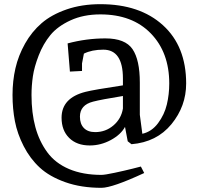

<svg xmlns="http://www.w3.org/2000/svg" viewBox="-20 -687 952 920"><path d="M610 4 592 -10 579 -79Q559 -42 511 -16Q463 10 410 10Q348 10 311.5 -26Q275 -62 275 -123Q275 -218 390 -247Q429 -257 569 -278V-311Q569 -449 475 -449Q420 -449 382 -430Q373 -385 373 -383V-347L315 -344L304 -479Q394 -503 485 -503Q580 -503 615 -451.5Q650 -400 650 -291V-137L662 -46Q707 -56 737.5 -97Q768 -138 779.5 -186.5Q791 -235 791 -287Q791 -436 702.5 -527Q614 -618 461 -618Q380 -618 318 -589.5Q256 -561 221.5 -519Q187 -477 165.5 -421.5Q144 -366 137.5 -321Q131 -276 131 -232Q131 -146 149.5 -78Q168 -10 206.5 42.5Q245 95 311 123Q377 151 466 151Q482 151 529 141Q576 131 616 121L655 111L671 142Q518 213 466 213Q369 213 293 186Q217 159 170.5 116Q124 73 93.5 13.5Q63 -46 51.5 -106Q40 -166 40 -232Q40 -299 54 -360Q68 -421 100 -478Q132 -535 179.5 -576Q227 -617 299.5 -642Q372 -667 461 -667Q650 -667 761 -566Q872 -465 872 -287Q872 -178 801.5 -92Q731 -6 610 4ZM436 -54Q486 -54 523.5 -86Q561 -118 569 -167V-227Q464 -210 426 -200Q363 -184 363 -128Q363 -93 382 -73.5Q401 -54 436 -54Z"/></svg>

Font: Andada
Style: Regular
Weight: 400
Designer: Carolina Giovagnoli
Foundry: Carolina Giovagnoli
Version: Version 1.003